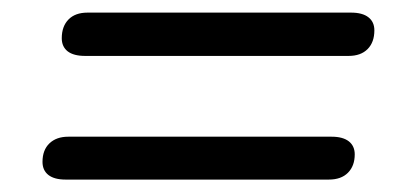

<svg xmlns="http://www.w3.org/2000/svg" viewBox="-20 -495 640 309"><path d="M79.4 -433.5Q79.4 -452.6 90.3 -463.7Q101.1 -474.7 120.9 -474.7H544.8Q563.4 -474.7 572.9 -467.2Q582.5 -459.8 582.5 -446.1Q582.5 -427 571.6 -416Q560.7 -405 541 -405H117Q98.5 -405 88.9 -412.4Q79.4 -419.9 79.4 -433.5ZM48.4 -234.5Q48.4 -253.6 59.6 -264.3Q70.8 -275 89.9 -275H513.8Q531.7 -275 541.3 -267.6Q550.9 -260.1 550.9 -246.5Q550.9 -228 540 -217Q529.1 -206 509.3 -206H85.4Q67.5 -206 57.9 -213.4Q48.4 -220.9 48.4 -234.5Z"/></svg>

Font: SN Pro Thin
Style: Italic
Weight: 200
Italic angle: -9°
Designer: Tobias Whetton
Foundry: Supernotes
Version: Version 1.003;Glyphs 3.3 (3324)